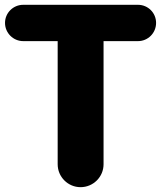

<svg xmlns="http://www.w3.org/2000/svg" viewBox="-20 -775 674 803"><path d="M316.9 7.8C370.1 7.8 413.1 -35.2 413.1 -87.9V-603H557.1C599.1 -603 632.8 -637.2 632.8 -679.2C632.8 -721.2 599.1 -754.9 557.1 -754.9H77.1C35.2 -754.9 1 -721.2 1 -679.2C1 -637.2 35.2 -603 77.1 -603H221.2V-87.9C221.2 -35.2 264.2 7.8 316.9 7.8Z"/></svg>

Font: Jellee Bold
Style: Regular
Weight: 700
Designer: Alfredo Marco Pradil
Foundry: Hanken Design Co.
Version: Version 1.223;hotconv 1.0.109;makeotfexe 2.5.65596